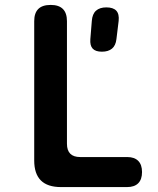

<svg xmlns="http://www.w3.org/2000/svg" viewBox="-20 -760 640 780"><path d="M228 0Q173 0 146 -27Q119 -54 119 -108V-674Q119 -707 135.5 -723.5Q152 -740 186 -740Q219 -740 235.5 -723.5Q252 -707 252 -674V-176Q252 -149 265.5 -135.5Q279 -122 306 -122H497Q526 -122 541.5 -106.5Q557 -91 557 -61Q557 -31 541.5 -15.5Q526 0 496 0ZM394 -550Q368 -550 356.5 -562.5Q345 -575 347 -601L353 -675Q355 -703 370 -716.5Q385 -730 412 -730Q440 -730 452.5 -716.5Q465 -703 462 -675L453 -601Q450 -575 435 -562.5Q420 -550 394 -550Z"/></svg>

Font: Maple Mono
Style: Bold
Weight: 700
Monospace: yes
Designer: subframe7536
Version: Version 7.200